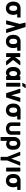

<svg xmlns="http://www.w3.org/2000/svg" viewBox="2978 -3726 949 6946"><g transform="rotate(90 3453.0 -253.5)"><path d="M368 -188Q376 -215 376 -258Q376 -300 368 -329Q358 -363 335 -382Q312 -401 278 -401Q245 -401 222 -382Q199 -363 189 -329Q181 -300 181 -258Q181 -217 189 -188Q199 -153 222.5 -133Q246 -113 280 -113Q312 -113 335 -133Q358 -153 368 -188ZM489 -401Q497 -384 503 -365Q518 -319 518 -260Q518 -208 505 -159Q482 -81 422.5 -36.5Q363 8 280 8Q195 8 135 -36Q75 -80 53 -156Q39 -203 39 -258Q39 -319 54 -364Q77 -438 136.5 -480Q196 -522 281 -522H600Q616 -522 616 -505V-418Q616 -401 600 -401Z M1172 -16Q1174 -9 1171 -4.5Q1168 0 1160 0H1048Q1042 0 1037 -3.5Q1032 -7 1031 -12L942 -322Q941 -325 939 -325.5Q937 -326 936 -322L861 -12Q860 -7 855 -3.5Q850 0 844 0H732Q719 0 719 -10Q719 -14 720 -16L841 -472Q846 -485 844 -501L799 -688Q797 -695 800 -699.5Q803 -704 811 -704H941Q954 -704 961 -693Z M1569 -188Q1577 -215 1577 -258Q1577 -300 1569 -329Q1559 -363 1536 -382Q1513 -401 1479 -401Q1446 -401 1423 -382Q1400 -363 1390 -329Q1382 -300 1382 -258Q1382 -217 1390 -188Q1400 -153 1423.5 -133Q1447 -113 1481 -113Q1513 -113 1536 -133Q1559 -153 1569 -188ZM1690 -401Q1698 -384 1704 -365Q1719 -319 1719 -260Q1719 -208 1706 -159Q1683 -81 1623.5 -36.5Q1564 8 1481 8Q1396 8 1336 -36Q1276 -80 1254 -156Q1240 -203 1240 -258Q1240 -319 1255 -364Q1278 -438 1337.5 -480Q1397 -522 1482 -522H1801Q1817 -522 1817 -505V-418Q1817 -401 1801 -401Z M1903 -17V-495Q1903 -512 1920 -512H2027Q2044 -512 2044 -495V-333Q2044 -329 2046.5 -328.5Q2049 -328 2051 -331L2184 -504Q2194 -514 2205 -514H2326Q2333 -514 2337 -511.5Q2341 -509 2341 -504Q2341 -498 2337 -493L2154 -259Q2151 -256 2153 -251L2340 -20L2342 -12Q2342 0 2327 0H2204Q2190 0 2184 -13L2052 -172Q2049 -178 2044 -173V-17Q2044 0 2027 0H1920Q1903 0 1903 -17Z M2751 -514H2858Q2875 -514 2875 -497V-17Q2875 0 2858 0H2751Q2734 0 2734 -17V-44Q2734 -48 2731.5 -48.5Q2729 -49 2727 -46Q2686 8 2613 8Q2545 8 2492.5 -32.5Q2440 -73 2420 -139Q2403 -187 2403 -259Q2403 -333 2422 -383Q2444 -447 2494.5 -485Q2545 -523 2613 -523Q2687 -523 2727 -474Q2729 -471 2731.5 -472Q2734 -473 2734 -477V-497Q2734 -514 2751 -514ZM2733 -257Q2733 -323 2712 -360Q2687 -399 2645 -399Q2599 -399 2575 -361Q2551 -321 2551 -256Q2551 -197 2572 -158Q2596 -115 2645 -115Q2689 -115 2713 -158Q2733 -195 2733 -257Z M2976 -17V-497Q2976 -514 2993 -514H3100Q3117 -514 3117 -497V-17Q3117 0 3100 0H2993Q2976 0 2976 -17ZM2979 -596Q2979 -601 2982 -605L3031 -696Q3037 -708 3051 -708H3152Q3159 -708 3163 -705Q3167 -702 3167 -697Q3167 -692 3163 -687L3099 -596Q3091 -585 3078 -585H2994Q2979 -585 2979 -596Z M3348 -14 3193 -495Q3192 -497 3192 -501Q3192 -507 3196 -510.5Q3200 -514 3207 -514H3325Q3339 -514 3344 -499L3424 -199Q3425 -195 3428 -195Q3431 -195 3432 -199L3512 -499Q3517 -514 3531 -514L3649 -513Q3658 -513 3662 -507.5Q3666 -502 3663 -494L3509 -14Q3504 0 3489 0H3367Q3353 0 3348 -14Z M4056 -188Q4064 -215 4064 -258Q4064 -300 4056 -329Q4046 -363 4023 -382Q4000 -401 3966 -401Q3933 -401 3910 -382Q3887 -363 3877 -329Q3869 -300 3869 -258Q3869 -217 3877 -188Q3887 -153 3910.5 -133Q3934 -113 3968 -113Q4000 -113 4023 -133Q4046 -153 4056 -188ZM4177 -401Q4185 -384 4191 -365Q4206 -319 4206 -260Q4206 -208 4193 -159Q4170 -81 4110.5 -36.5Q4051 8 3968 8Q3883 8 3823 -36Q3763 -80 3741 -156Q3727 -203 3727 -258Q3727 -319 3742 -364Q3765 -438 3824.5 -480Q3884 -522 3969 -522H4288Q4304 -522 4304 -505V-418Q4304 -401 4288 -401Z M4409 -169V-501Q4409 -514 4424 -514H4521Q4536 -514 4536 -501V-198Q4536 -160 4565 -136Q4594 -112 4632 -112Q4670 -112 4699 -136Q4728 -160 4728 -198V-501Q4728 -514 4744 -514H4840Q4855 -514 4855 -501V-169Q4855 -117 4826 -77.5Q4797 -38 4744 -16Q4691 6 4632 6Q4573 6 4520.5 -16Q4468 -38 4438.5 -77.5Q4409 -117 4409 -169Z M5093 -158Q5114 -117 5168 -117Q5216 -117 5241 -157Q5257 -183 5257 -243Q5257 -326 5242 -351Q5219 -395 5167 -395Q5113 -395 5091 -351Q5078 -326 5078 -245Q5078 -184 5093 -158ZM4936 -285Q4936 -340 4954 -383Q4979 -446 5035 -481.5Q5091 -517 5168 -517Q5243 -517 5298 -483Q5353 -449 5379 -390Q5398 -344 5398 -241Q5398 -151 5374 -106Q5347 -54 5299.5 -26.5Q5252 1 5192 1Q5126 1 5084 -33Q5081 -36 5079 -35Q5077 -34 5077 -30V191Q5077 201 5060 201H4953Q4936 201 4936 191Z M5655 184V-38L5654 -46L5474 -492Q5471 -497 5471 -501Q5471 -506 5474.5 -509Q5478 -512 5485 -512H5589Q5602 -512 5607 -499L5717 -194Q5719 -190 5721 -190Q5723 -190 5724 -194L5834 -499Q5840 -512 5852 -512H5957Q5971 -512 5971 -500Q5971 -495 5969 -492L5787 -46L5785 -38V184Q5785 201 5770 201H5671Q5655 201 5655 184Z M6044 -17V-497Q6044 -514 6061 -514H6168Q6185 -514 6185 -497V-17Q6185 0 6168 0H6061Q6044 0 6044 -17Z M6604 -188Q6612 -215 6612 -258Q6612 -300 6604 -329Q6594 -363 6571 -382Q6548 -401 6514 -401Q6481 -401 6458 -382Q6435 -363 6425 -329Q6417 -300 6417 -258Q6417 -217 6425 -188Q6435 -153 6458.5 -133Q6482 -113 6516 -113Q6548 -113 6571 -133Q6594 -153 6604 -188ZM6725 -401Q6733 -384 6739 -365Q6754 -319 6754 -260Q6754 -208 6741 -159Q6718 -81 6658.5 -36.5Q6599 8 6516 8Q6431 8 6371 -36Q6311 -80 6289 -156Q6275 -203 6275 -258Q6275 -319 6290 -364Q6313 -438 6372.5 -480Q6432 -522 6517 -522H6836Q6852 -522 6852 -505V-418Q6852 -401 6836 -401Z"/></g></svg>

Font: Barlow
Style: Bold
Weight: 700
Designer: Jeremy Tribby
Foundry: Jeremy Tribby
Version: Version 1.101 August 23, 2024